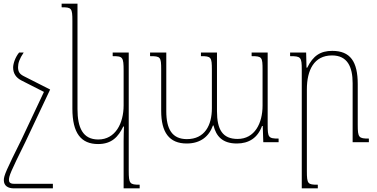

<svg xmlns="http://www.w3.org/2000/svg" viewBox="-20 -780 2068 1053"><path d="M110 -492H85C64 -467 52 -431 52 -410C52 -377 68 -354 97 -339L221 -276L98 -15C15 152 1 183 1 208C1 240 25 253 56 253H270V228H57C35 228 29 219 29 207C30 183 36 167 119 -1L255 -289L111 -362C87 -374 79 -387 79 -412C79 -434 87 -458 110 -492Z M658 253H746V233C692 233 686 228 686 156V-492H598V-472C653 -472 658 -468 658 -392V-202C658 -104 613 -15 519 -15C434 -15 405 -80 405 -182V-760H318V-740C372 -740 377 -736 377 -666V-184C377 -49 425 10 518 10C593 10 629 -30 656 -86H660C659 -61 658 -34 658 -8Z M1360 -492V-472C1417 -472 1420 -467 1420 -397V-201C1420 -104 1377 -18 1283 -18C1201 -18 1170 -69 1170 -170V-492H1082V-472C1138 -472 1142 -467 1142 -397V-186C1142 -93 1103 -17 1005 -17C924 -17 892 -72 892 -170V-492H803V-472C860 -472 864 -468 864 -399V-172C864 -54 908 7 1004 7C1081 7 1127 -33 1148 -92H1151C1165 -34 1199 7 1279 7C1344 7 1393 -23 1417 -89H1421L1424 0H1508V-20C1452 -20 1448 -26 1448 -96V-492Z M2003 -20C1948 -20 1942 -25 1942 -95V-318C1942 -443 1901 -501 1802 -501C1737 -501 1697 -474 1665 -409H1661L1659 -492H1571V-472C1630 -472 1635 -467 1635 -398V253H1723V233C1668 233 1663 229 1663 158V-290C1663 -395 1702 -476 1801 -476C1885 -476 1914 -414 1914 -324V0H2003Z"/></svg>

Font: Noto Serif Armenian SemiCondensed Thin
Style: Regular
Weight: 100
Width: 4
Designer: Monotype Design Team
Foundry: Monotype Imaging Inc.
Version: Version 2.008